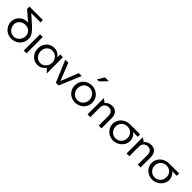

<svg xmlns="http://www.w3.org/2000/svg" viewBox="384 -2406 4018 4018"><g transform="rotate(45 2392.5 -397.5)"><path d="M468 -240Q468 -194 445.5 -152.5Q423 -111 383 -85Q343 -59 292 -59Q241 -59 201.5 -84Q162 -109 140 -150.5Q118 -192 118 -240Q118 -289 142 -327Q166 -365 207.5 -386Q249 -407 300 -407Q375 -407 421.5 -360Q468 -313 468 -240ZM483 -666V-736H85V-666L303 -478Q295 -479 279 -479Q210 -479 154 -446.5Q98 -414 66.5 -359Q35 -304 35 -241Q35 -171 69.5 -113.5Q104 -56 163 -23Q222 10 291 10Q361 10 421 -23.5Q481 -57 516 -114.5Q551 -172 551 -241Q551 -317 512.5 -373.5Q474 -430 403 -493L209 -666Z M733 -482H652V0H733Z M1081 -424Q1130 -424 1169.5 -399Q1209 -374 1231.5 -332Q1254 -290 1254 -242Q1254 -194 1231 -152Q1208 -110 1168.5 -84.5Q1129 -59 1080 -59Q1031 -59 992.5 -84Q954 -109 932.5 -151Q911 -193 911 -241Q911 -321 957.5 -372.5Q1004 -424 1081 -424ZM1331 -482H1249V-397Q1212 -445 1168.5 -469.5Q1125 -494 1067 -494Q997 -494 942.5 -460.5Q888 -427 858 -369Q828 -311 828 -241Q828 -172 858.5 -114.5Q889 -57 943.5 -23Q998 11 1067 11Q1124 11 1166.5 -13.5Q1209 -38 1249 -87L1331 0Z M1886 -481H1800L1645 -91L1491 -481H1401L1603 0H1684Z M2438 -242Q2438 -312 2404.5 -369.5Q2371 -427 2311.5 -460.5Q2252 -494 2179 -494Q2106 -494 2047 -460.5Q1988 -427 1955 -368.5Q1922 -310 1922 -240Q1922 -170 1955 -113Q1988 -56 2046.5 -23Q2105 10 2178 10Q2250 10 2309.5 -23Q2369 -56 2403.5 -113.5Q2438 -171 2438 -242ZM2355 -241Q2355 -192 2332 -150Q2309 -108 2269 -83.5Q2229 -59 2179 -59Q2130 -59 2090.5 -83Q2051 -107 2028 -149Q2005 -191 2005 -242Q2005 -292 2026.5 -334Q2048 -376 2087.5 -400.5Q2127 -425 2178 -425Q2229 -425 2269.5 -400Q2310 -375 2332.5 -333Q2355 -291 2355 -241ZM2160 -657H2219L2366 -806H2251Z M2780 -493Q2684 -493 2624 -421L2540 -482V0H2622V-280Q2622 -354 2662.5 -387.5Q2703 -421 2754 -421Q2804 -421 2838 -387.5Q2872 -354 2872 -280V0H2954V-303Q2954 -391 2909 -442Q2864 -493 2780 -493Z M3566 -236Q3566 -170 3529 -113.5Q3492 -57 3431.5 -23.5Q3371 10 3306 10Q3234 10 3175.5 -23Q3117 -56 3083.5 -112Q3050 -168 3050 -234Q3050 -297 3083 -354Q3116 -411 3179.5 -446.5Q3243 -482 3328 -482H3615L3614 -412H3472Q3520 -382 3543 -335Q3566 -288 3566 -236ZM3483 -235Q3483 -314 3435.5 -363.5Q3388 -413 3309 -413Q3257 -413 3217 -389Q3177 -365 3155 -324.5Q3133 -284 3133 -236Q3133 -190 3156 -149Q3179 -108 3219 -83.5Q3259 -59 3307 -59Q3357 -59 3397 -82.5Q3437 -106 3460 -146.5Q3483 -187 3483 -235Z M3936 -493Q3840 -493 3780 -421L3696 -482V0H3778V-280Q3778 -354 3818.5 -387.5Q3859 -421 3910 -421Q3960 -421 3994 -387.5Q4028 -354 4028 -280V0H4110V-303Q4110 -391 4065 -442Q4020 -493 3936 -493Z M4722 -236Q4722 -170 4685 -113.5Q4648 -57 4587.5 -23.5Q4527 10 4462 10Q4390 10 4331.5 -23Q4273 -56 4239.5 -112Q4206 -168 4206 -234Q4206 -297 4239 -354Q4272 -411 4335.5 -446.5Q4399 -482 4484 -482H4771L4770 -412H4628Q4676 -382 4699 -335Q4722 -288 4722 -236ZM4639 -235Q4639 -314 4591.5 -363.5Q4544 -413 4465 -413Q4413 -413 4373 -389Q4333 -365 4311 -324.5Q4289 -284 4289 -236Q4289 -190 4312 -149Q4335 -108 4375 -83.5Q4415 -59 4463 -59Q4513 -59 4553 -82.5Q4593 -106 4616 -146.5Q4639 -187 4639 -235Z"/></g></svg>

Font: Geom Light
Style: Regular
Weight: 300
Version: Version 1.102